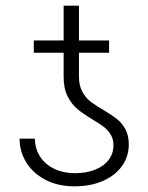

<svg xmlns="http://www.w3.org/2000/svg" viewBox="-20 -655 527 685"><path d="M310.5 -228.5Q277.3 -248.5 256.8 -265.4Q236.3 -282.2 221.7 -310.5Q207 -338.9 207 -380.9V-466.8H100.6V-510.7H207V-634.8H261.7V-510.7H369.1V-466.8H261.7V-381.8Q261.7 -350.1 273.7 -327.9Q285.6 -305.7 303.7 -292Q321.8 -278.3 350.6 -261.7Q380.4 -243.7 397.7 -230Q415 -216.3 427.2 -194.1Q439.5 -171.9 439.5 -139.6Q439.5 -96.2 415 -62.3Q390.6 -28.3 346.7 -9.3Q302.7 9.8 246.1 9.8Q186 9.8 141.4 -13.9Q96.7 -37.6 73.2 -76.4Q49.8 -115.2 49.8 -160.2H104.5Q105 -124 123.3 -95.9Q141.6 -67.9 174.1 -52.5Q206.5 -37.1 247.1 -37.1Q288.1 -37.1 319.3 -49.6Q350.6 -62 367.7 -84.7Q384.8 -107.4 384.8 -136.7Q384.8 -158.7 375 -174.8Q365.2 -190.9 350.6 -202.1Q335.9 -213.4 310.5 -228.5Z"/></svg>

Font: Pretendard GOV ExtraLight
Style: Regular
Weight: 200
Designer: Base glyphs from Inter by Rasmus Andersson; Hangeul glyphs from Noto Sans CJK(Source Han Sans) by Jang Soo-young and Kan
Foundry: Kil Hyung-jin
Version: Version 1.309